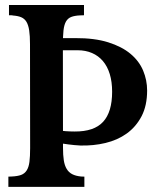

<svg xmlns="http://www.w3.org/2000/svg" viewBox="-20 -730 613 750"><path d="M206.5 -221.7Q211.9 -220.2 220.2 -219.2Q228.5 -218.3 237.5 -217.5Q246.6 -216.8 255.6 -216.6Q264.6 -216.3 271.5 -216.3Q347.7 -215.8 382.8 -254.2Q418 -292.5 418 -371.6Q418 -410.6 408.7 -440.9Q399.4 -471.2 381.8 -491.7Q364.3 -512.2 339.4 -522.9Q314.5 -533.7 283.2 -533.7H210.9Q203.6 -535.6 197.5 -542.7Q191.4 -549.8 184.8 -557.9Q178.2 -565.9 171.1 -572.8Q164.1 -579.6 155.3 -581.1H274.4Q349.6 -581.5 402.8 -564.7Q456.1 -547.9 489.7 -519.8Q523.4 -491.7 539.1 -454.3Q554.7 -417 554.7 -376.5Q554.7 -317.4 533 -275.9Q511.2 -234.4 475.1 -208.5Q439 -182.6 391.8 -171.4Q344.7 -160.2 293.5 -161.6Q282.2 -162.1 270 -163.3Q257.8 -164.6 246.1 -166Q234.4 -167.5 224.1 -169.2Q213.9 -170.9 206.5 -172.9ZM15.1 -710.4H308.1V-670.4L292.5 -669.9Q271.5 -668.9 258.3 -663.8Q245.1 -658.7 237.8 -646Q230.5 -633.3 228 -611.1Q225.6 -588.9 225.6 -553.2L226.1 -152.3Q226.1 -124 229.2 -103.8Q232.4 -83.5 240.5 -70.1Q248.5 -56.6 262.2 -49.6Q275.9 -42.5 296.9 -40.5L309.6 -40V0H12.7V-40L25.4 -40.5Q48.3 -41.5 62.3 -46.6Q76.2 -51.8 84.2 -64.2Q92.3 -76.7 95 -97.7Q97.7 -118.7 97.7 -151.4L97.2 -557.1Q97.2 -590.3 94 -611.3Q90.8 -632.3 83.3 -644.8Q75.7 -657.2 63 -662.6Q50.3 -668 30.8 -669.4Q27.8 -670.4 22.7 -670.4Q17.6 -670.4 15.1 -670.4Z"/></svg>

Font: Varendra
Style: Regular
Weight: 700
Designer: Jacob Thomas
Foundry: Bangla Type Foundry
Version: Version 1.008